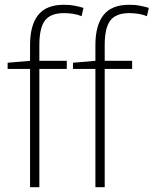

<svg xmlns="http://www.w3.org/2000/svg" viewBox="-20 -785 644 805"><path d="M260 -496H145V0H106V-496H12V-522L106 -530V-596Q106 -679 140 -722Q174 -765 248 -765Q274 -765 293.5 -761Q313 -757 330 -752L322 -717Q306 -724 286.5 -727Q267 -730 248 -730Q192 -730 168.5 -699Q145 -668 145 -596V-530H260ZM534 -496H419V0H380V-496H286V-522L380 -530V-596Q380 -679 414 -722Q448 -765 522 -765Q548 -765 567.5 -761Q587 -757 604 -752L596 -717Q580 -724 560.5 -727Q541 -730 522 -730Q466 -730 442.5 -699Q419 -668 419 -596V-530H534Z"/></svg>

Font: Noto Sans Disp ExtLt
Style: Regular
Weight: 200
Designer: Monotype Design Team
Foundry: Monotype Imaging Inc.
Version: Version 2.000;GOOG;noto-source:20170915:90ef993387c0